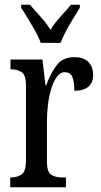

<svg xmlns="http://www.w3.org/2000/svg" viewBox="-20 -786 423 806"><path d="M23 0V-41H26Q52 -41 70.5 -53.5Q89 -66 89 -113V-427Q89 -471 71 -483Q53 -495 27 -495H24V-536H158L171 -428H174Q191 -476 217 -511Q243 -546 292 -546Q332 -546 351.5 -525.5Q371 -505 371 -471Q371 -441 352 -423Q333 -405 292 -405Q292 -446 283 -464.5Q274 -483 251 -483Q233 -483 219 -464Q205 -445 195.5 -414.5Q186 -384 181.5 -347.5Q177 -311 177 -276V-108Q177 -64 195 -52.5Q213 -41 238 -41H257V0ZM151 -606Q143 -629 128 -655.5Q113 -682 97.5 -708Q82 -734 69 -753V-766H106Q127 -741 150.5 -715.5Q174 -690 192 -661Q210 -690 233.5 -715.5Q257 -741 278 -766H315V-753Q303 -734 287 -708Q271 -682 257 -655.5Q243 -629 234 -606Z"/></svg>

Font: Noto Serif Hebrew ExtraCondensed
Style: Regular
Weight: 400
Width: 2
Designer: Monotype Design Team
Foundry: Monotype Imaging Inc.
Version: Version 2.004; ttfautohint (v1.8.4.7-5d5b)